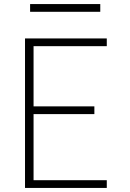

<svg xmlns="http://www.w3.org/2000/svg" viewBox="-20 -924 640 944"><path d="M103 0V-735H505V-697H145V-401H444V-363H145V-38H505V0ZM128 -866V-904H473V-866Z"/></svg>

Font: Iosevka Extralight Extended
Style: Regular
Weight: 200
Width: 7
Monospace: yes
Designer: Belleve Invis
Foundry: Belleve Invis
Version: Version 32.5.0; ttfautohint (v1.8.4)